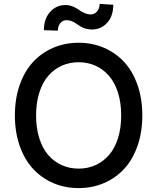

<svg xmlns="http://www.w3.org/2000/svg" viewBox="-20 -957 808 987"><path d="M277.3 -799.4 205.6 -801.8Q205.6 -859.4 237 -895.1Q268.5 -930.8 316.1 -931.1Q335.6 -931.1 354 -923.7Q372.5 -916.2 384.9 -907Q397.4 -897.7 413.9 -890.3Q430.4 -882.8 446 -882.8Q466.3 -883.2 479.2 -898.6Q492.2 -914.1 492.2 -937.1L562.5 -932.5Q562.1 -874.3 530.9 -839.8Q499.6 -805.4 452.1 -805.4Q433.6 -805.4 418 -810.4Q402.3 -815.3 391.5 -822.4Q380.7 -829.5 370.6 -836.5Q360.4 -843.4 348.2 -848.4Q335.9 -853.3 322.1 -853.3Q302.6 -853.3 290 -837.9Q277.3 -822.4 277.3 -799.4ZM384.2 9.9Q313.6 9.9 253.4 -16Q193.2 -41.9 149.5 -89.5Q105.8 -137.1 81.1 -207.6Q56.5 -278.1 56.5 -363.6Q56.5 -449.2 81.1 -519.9Q105.8 -590.6 149.5 -638Q193.2 -685.4 253.4 -711.3Q313.6 -737.2 384.2 -737.2Q454.5 -737.2 514.7 -711.3Q574.9 -685.4 618.6 -638Q662.3 -590.6 687 -519.9Q711.6 -449.2 711.6 -363.6Q711.6 -278.1 687 -207.4Q662.3 -136.7 618.6 -89.3Q574.9 -41.9 514.7 -16Q454.5 9.9 384.2 9.9ZM586.5 -246.4Q603 -298.7 603 -363.6Q603 -428.6 586.5 -480.8Q570 -533 540.5 -566.9Q511 -600.9 471.2 -619Q431.5 -637.1 384.2 -637.1Q337 -637.1 297.1 -619Q257.1 -600.9 227.8 -566.9Q198.5 -533 182 -480.8Q165.5 -428.6 165.5 -363.6Q165.5 -298.7 182 -246.4Q198.5 -194.2 227.8 -160.3Q257.1 -126.4 297.1 -108.3Q337 -90.2 384.2 -90.2Q431.5 -90.2 471.2 -108.3Q511 -126.4 540.5 -160.3Q570 -194.2 586.5 -246.4Z"/></svg>

Font: TID UI Medium
Style: Regular
Weight: 500
Designer: The TID Project Authors
Foundry: Bakken & Bæck
Version: Version 1.001;hotconv 1.0.109;makeotfexe 2.5.65596